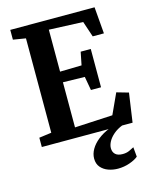

<svg xmlns="http://www.w3.org/2000/svg" viewBox="-142 -835 936 1176"><g transform="rotate(-15 326.0 -247.0)"><path d="M119 -69.5V-668L39.5 -681V-743H574L588 -574H517L483.5 -674L268 -683V-417L405 -420L421.5 -502.5H485.5V-259.5H421.5L406 -346.5L268 -349.5V-63.5L508 -76L567.5 -205.5L642.5 -184L616 0H40.5V-59ZM457.5 249Q426.5 249 397.5 238.8Q368.5 228.5 350 207Q331.5 185.5 331.5 151.5Q331.5 122 348.2 93Q365 64 395.8 39.5Q426.5 15 466.5 -1L500.5 -5L552 -1Q517.5 12.5 494 32.8Q470.5 53 458.8 75Q447 97 447 116.5Q447 141.5 462.5 155.8Q478 170 508.5 170Q531 170 548 162.8Q565 155.5 581.5 146.5L587 207.5Q568 224 532.2 236.5Q496.5 249 457.5 249Z"/></g></svg>

Font: Merriweather 20pt
Style: Bold
Weight: 700
Version: Version 2.100